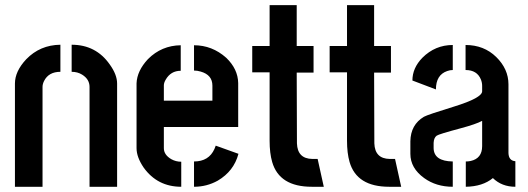

<svg xmlns="http://www.w3.org/2000/svg" viewBox="-20 -714 2019 734"><path d="M37.1 0V-394.5Q37.1 -441.4 80.1 -487.3Q132.8 -542 210.9 -543V-439.5Q166 -439.5 148.4 -404.3Q142.6 -392.6 142.6 -381.8V0ZM253.9 -439.5V-543Q346.7 -543 399.4 -467.8Q427.7 -428.7 427.7 -394.5V0H322.3V-381.8Q322.3 -411.1 293.9 -428.7Q276.4 -439.5 253.9 -439.5Z M502 -147.5V-395.5Q503.9 -443.4 545.9 -488.3Q597.7 -540 670.9 -541V-443.4Q632.8 -443.4 613.3 -409.2Q606.4 -397.5 606.4 -387.7V-329.1H792V-386.7Q792 -427.7 747.1 -440.4Q734.4 -444.3 721.7 -444.3V-541Q791 -541 844.7 -493.2Q889.6 -450.2 890.6 -396.5V-228.5H606.4V-147.5Q606.4 -122.1 634.8 -105.5Q652.3 -95.7 672.9 -95.7V0Q582 0 529.3 -73.2Q502 -113.3 502 -147.5ZM721.7 0V-96.7Q778.3 -96.7 799.8 -144.5Q802.7 -151.4 804.7 -157.2L891.6 -126Q874 -59.6 812.5 -23.4Q770.5 0 721.7 0Z M944.3 -437.5V-538.1H1010.7V-694.3H1114.3V-538.1H1178.7V-436.5H1114.3L1115.2 -166Q1117.2 -107.4 1173.8 -106.4H1194.3L1217.8 0H1171.9Q1047.9 0 1020.5 -94.7Q1010.7 -128.9 1010.7 -175.8V-437.5Z M1240.2 -437.5V-538.1H1306.6V-694.3H1410.2V-538.1H1474.6V-436.5H1410.2L1411.1 -166Q1413.1 -107.4 1469.7 -106.4H1490.2L1513.7 0H1467.8Q1343.8 0 1316.4 -94.7Q1306.6 -128.9 1306.6 -175.8V-437.5Z M1548.8 -126Q1548.8 -71.3 1601.6 -33.2Q1647.5 0 1710.9 0V-96.7Q1638.7 -97.7 1637.7 -147.5V-168Q1638.7 -187.5 1649.4 -195.3Q1657.2 -201.2 1741.2 -223.6Q1799.8 -239.3 1823.2 -252V-155.3Q1823.2 -108.4 1779.3 -98.6Q1770.5 -96.7 1760.7 -96.7V0Q1825.2 -1 1864.3 -33.2Q1898.4 0 1950.2 0V-97.7Q1924.8 -99.6 1923.8 -128.9V-391.6Q1923.8 -450.2 1877 -496.1Q1830.1 -542 1759.8 -542V-446.3Q1803.7 -446.3 1818.4 -410.2Q1823.2 -398.4 1823.2 -385.7V-365.2Q1823.2 -339.8 1715.8 -306.6Q1614.3 -275.4 1600.6 -267.6Q1549.8 -237.3 1548.8 -173.8ZM1556.6 -406.2 1646.5 -372.1Q1646.5 -427.7 1689.5 -442.4Q1700.2 -446.3 1710.9 -446.3V-542Q1643.6 -542 1594.7 -493.2Q1556.6 -454.1 1556.6 -406.2Z"/></svg>

Font: Post No Bills Jaffna
Style: Bold
Weight: 700
Designer: Kosala Senevirathne, Siva Puranthara, Lasantha Premarathna, Tharique Azeez
Foundry: Mooniak
Version: Version 1.220 ; ttfautohint (v1.6)